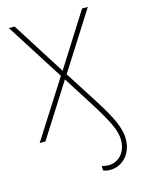

<svg xmlns="http://www.w3.org/2000/svg" viewBox="-114 -612 650 881"><g transform="rotate(-15 210.5 -171.5)"><path d="M265.1 196.3V175.8Q282.7 180.7 297.4 180.7Q321.3 180.2 340.6 167.7Q359.9 155.3 370.6 133.3Q381.3 111.3 381.3 83Q381.3 50.8 362.5 9.3Q343.8 -32.2 294.4 -110.4L204.6 -252L44.4 0H17.1L190.9 -272.5L17.1 -545.9H44.4L204.6 -293L364.7 -545.9H392.1L218.3 -272.5L314 -123Q364.3 -44.4 384 1.2Q403.8 46.9 403.8 84Q403.8 117.7 390.1 144.8Q376.5 171.9 352.3 187.5Q328.1 203.1 298.3 203.1Q277.3 203.1 265.1 196.3Z"/></g></svg>

Font: Intratopia Thin
Style: Regular
Weight: 100
Designer: Rasmus Andersson
Foundry: rsms
Version: Version 3.000;Glyphs 3.2.3 (3260)